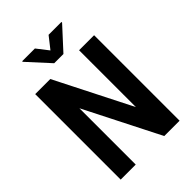

<svg xmlns="http://www.w3.org/2000/svg" viewBox="-257 -1015 1129 1129"><g transform="rotate(-45 307.0 -451.0)"><path d="M551.8 -710.9V0H424.3L187 -468.3V0H62V-710.9H187.5L426.8 -238.3V-710.9ZM250.5 -901.9 307.1 -829.1 364.3 -901.9H471.2V-896.5L346.2 -760.3H269.5L144.5 -897V-901.9Z"/></g></svg>

Font: Roboto Condensed SemiBold
Style: Regular
Weight: 600
Designer: Christian Robertson
Foundry: Google
Version: Version 3.008; 2023